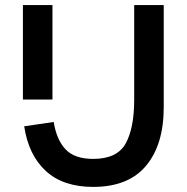

<svg xmlns="http://www.w3.org/2000/svg" viewBox="-20 -720 733 754"><path d="M70 -700H186V-329H70ZM346 -96Q440 -96 473.5 -156.5Q507 -217 507 -329V-700H623V-299Q623 -152 553.5 -69Q484 14 346 14Q228 14 160 -48.5Q92 -111 75 -224L191 -241Q202 -171 237.5 -133.5Q273 -96 346 -96Z"/></svg>

Font: Cabin SemiBold
Style: Regular
Weight: 600
Designer: Pablo Impallari
Foundry: Pablo Impallari. http://www.impallari.com Igino Marini. http://www.ikern.com
Version: Version 2.200